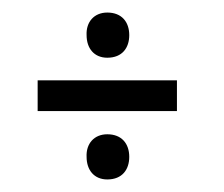

<svg xmlns="http://www.w3.org/2000/svg" viewBox="-20 -377 357 306"><path d="M151 -285C175 -285 186 -301 186 -321C186 -342 174 -357 151 -357C130 -357 117 -342 118 -321C118 -300 130 -285 151 -285ZM262 -200V-249H40V-200ZM151 -91C175 -91 186 -107 186 -127C186 -148 174 -163 151 -163C130 -163 117 -148 118 -127C118 -106 130 -91 151 -91Z"/></svg>

Font: OSH Darker Grotesque Medium
Style: Regular
Weight: 500
Designer: Gabriel Lam
Foundry: TypeRant
Version: Version 1.000;Glyphs 3.1.1 (3148)